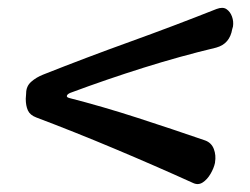

<svg xmlns="http://www.w3.org/2000/svg" viewBox="-20 -496 640 492"><path d="M506 -136Q522 -130 528 -114Q534 -98 531 -80V-79Q528 -65 519.5 -50.5Q511 -36 499.5 -28.5Q488 -21 475 -27Q378 -71 274.5 -114.5Q171 -158 73 -195Q57 -201 51.5 -213Q46 -225 46 -243L47 -257Q47 -275 60 -286.5Q73 -298 91 -305Q202 -349 313 -389Q424 -429 535 -473Q551 -479 560.5 -472.5Q570 -466 574.5 -453.5Q579 -441 577 -428L575 -421Q572 -403 562 -391Q552 -379 534 -374Q442 -352 348 -322.5Q254 -293 160 -258Q153 -255 151.5 -251Q150 -247 157 -245Q243 -223 332.5 -194Q422 -165 506 -136Z"/></svg>

Font: Winky Sans
Style: Italic
Weight: 400
Italic angle: -8.97852°
Designer: Simon Atzbach
Foundry: typofactur
Version: Version 1.205